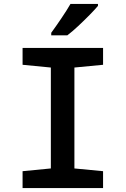

<svg xmlns="http://www.w3.org/2000/svg" viewBox="-20 -958 640 978"><path d="M95 0V-86L239 -100V-614L95 -628V-714H505V-628L359 -614V-100L505 -86V0ZM241 -791Q263 -821 291.5 -863Q320 -905 339 -938H479V-928Q464 -910 436.5 -882Q409 -854 378.5 -825.5Q348 -797 323 -778H241Z"/></svg>

Font: Noto Sans Mono SemiBold
Style: Regular
Weight: 600
Designer: Monotype Design Team
Foundry: Monotype Imaging Inc.
Version: Version 2.014; ttfautohint (v1.8.4.7-5d5b)